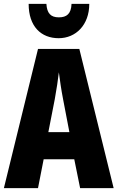

<svg xmlns="http://www.w3.org/2000/svg" viewBox="-20 -965 603 985"><path d="M438 -945H347C345 -894 322 -876 282 -876C240 -876 221 -897 218 -945H127C127 -829 191 -769 281 -769C369 -769 438 -837 438 -945ZM391 0H563L387 -714H175L0 0H175L204 -148H361ZM304 -454 336 -287H228L261 -456C270 -507 278 -557 282 -594C287 -555 294 -505 304 -454Z"/></svg>

Font: Noto Sans Bengali ExtraCondensed ExtraBold
Style: Regular
Weight: 800
Width: 2
Designer: Joana Ranito - Universal Thirst; Jelle Bosma - Monotype Design Team
Foundry: Universal Thirst ehf.
Version: Version 3.000